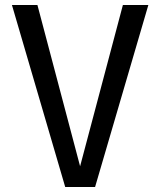

<svg xmlns="http://www.w3.org/2000/svg" viewBox="-20 -749 642 769"><path d="M27.8 -729H129.9L300.8 -83L472.2 -729H574.2L360.8 0H241.2Z"/></svg>

Font: Vazir Code Hack
Style: Code-Hack
Weight: 400
Foundry: DejaVu fonts team - Redesigned by Saber Rastikerdar
Version: Version 1.1.2